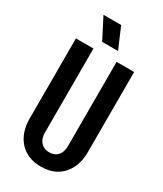

<svg xmlns="http://www.w3.org/2000/svg" viewBox="-229 -1009 933 1100"><g transform="rotate(30 237.5 -458.5)"><path d="M237 8Q193 8 157.5 -6.5Q122 -21 97 -48Q72 -75 58.5 -113Q45 -151 45 -198V-729H161V-172Q161 -146 170.5 -127Q180 -108 197 -97.5Q214 -87 237 -87Q262 -87 279 -97.5Q296 -108 305 -127Q314 -146 314 -172V-729H430V-198Q430 -136 406.5 -89.5Q383 -43 340 -17.5Q297 8 237 8ZM185 -787 114 -925H231L290 -787Z"/></g></svg>

Font: Hubot Sans Condensed SemiBold
Style: Regular
Weight: 600
Width: 3
Designer: Deni Anggara
Foundry: GitHub, Inc., Subsidiary of Microsoft Corporation
Version: Version 2.000